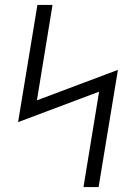

<svg xmlns="http://www.w3.org/2000/svg" viewBox="-20 -755 540 775"><path d="M317 0 380 -385 53 -262 131 -735H192L129 -350L456 -473L378 0Z"/></svg>

Font: Iosevka Light
Style: Italic
Weight: 300
Italic angle: -9°
Monospace: yes
Designer: Belleve Invis
Foundry: Belleve Invis
Version: Version 32.5.0; ttfautohint (v1.8.4)